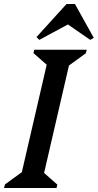

<svg xmlns="http://www.w3.org/2000/svg" viewBox="-46 -938 488 958"><path d="M-26 0 -21 -18 63 -79 187 -615 121 -673 125 -690H387L382 -672L298 -611L174 -75L240 -17L236 0ZM150 -739 136 -753 286 -918H328L422 -749L404 -739L293 -816Z"/></svg>

Font: Platypi
Style: Italic
Weight: 400
Italic angle: -13°
Designer: David Sargent
Foundry: Bolt Cutter Type
Version: Version 1.200; ttfautohint (v1.8.4.7-5d5b)